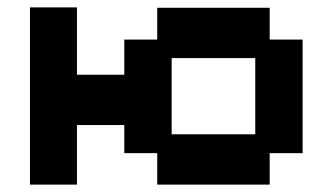

<svg xmlns="http://www.w3.org/2000/svg" viewBox="-20 -488 899 519"><path d="M61 11V-468H188V-286H316V-381H405V-467H709V-381H798V-74H709V11H405V-74H316V-150H188V11ZM444 -125H670V-331H444Z"/></svg>

Font: Pixelify Sans
Style: Bold
Weight: 700
Designer: Stefie Justprince
Foundry: Typecalism Foundryline
Version: Version 1.000